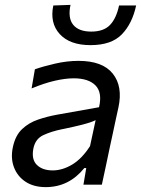

<svg xmlns="http://www.w3.org/2000/svg" viewBox="-20 -757 578 787"><path d="M167.5 10Q118 10 84.5 -12.2Q51 -34.5 37 -72Q23 -109.5 33 -155Q43 -201.5 70.2 -227.5Q97.5 -253.5 135.2 -266.5Q173 -279.5 214.5 -287L386 -317.5Q400 -377.5 371.5 -406.8Q343 -436 282 -436Q248 -436 204.5 -426Q161 -416 109.5 -394.5L123 -473Q157 -485 205.8 -496.2Q254.5 -507.5 302 -507.5Q400.5 -507.5 442.2 -455.2Q484 -403 465.5 -317Q460.5 -294.5 454.8 -268.2Q449 -242 442.5 -210.5L429.5 -150.5Q422.5 -117.5 414.8 -80.5Q407 -43.5 397.5 0H322L333.5 -68H325.5Q262.5 10 167.5 10ZM196 -58.5Q235.5 -58.5 275.5 -82.2Q315.5 -106 349 -158L372 -264.5Q363 -260 349 -255.2Q335 -250.5 308.5 -243.8Q282 -237 235 -227.5Q190.5 -218.5 157.8 -203.2Q125 -188 117 -149Q108 -104 131 -81.2Q154 -58.5 196 -58.5ZM351 -572Q266.5 -572 225 -617.2Q183.5 -662.5 198.5 -734.5L269 -737Q257.5 -683 280.2 -655.2Q303 -627.5 354 -627.5Q405 -627.5 431 -654.8Q457 -682 468 -734.5H538Q522 -660 479.2 -616Q436.5 -572 351 -572Z"/></svg>

Font: Commissioner
Style: Italic
Weight: 400
Italic angle: -12°
Designer: Kostas Bartsokas
Foundry: Kostas Bartsokas
Version: Version 1.000; ttfautohint (v1.8.3)